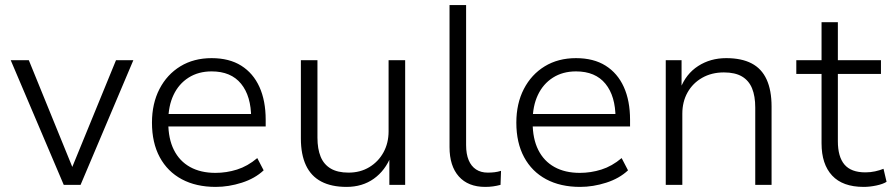

<svg xmlns="http://www.w3.org/2000/svg" viewBox="-20 -725 3501 753"><path d="M230 0 22 -489H93L271 -52H256L435 -489H503L296 0Z M826 8Q749 8 693 -22Q637 -52 606.5 -108.5Q576 -165 576 -244Q576 -319 605.5 -376Q635 -433 687.5 -465Q740 -497 810 -497Q879 -497 926 -467.5Q973 -438 997.5 -384Q1022 -330 1022 -255V-229H623V-278H984L965 -262Q965 -348 925.5 -396.5Q886 -445 810 -445Q758 -445 719.5 -420.5Q681 -396 660.5 -352.5Q640 -309 640 -251V-244Q640 -181 662 -137Q684 -93 725.5 -70Q767 -47 825 -47Q868 -47 909.5 -60Q951 -73 989 -105L1014 -57Q980 -25 928.5 -8.5Q877 8 826 8Z M1339 8Q1280 8 1240 -13Q1200 -34 1180 -76.5Q1160 -119 1160 -182V-489H1225V-185Q1225 -141 1237.5 -110.5Q1250 -80 1277 -64Q1304 -48 1347 -48Q1393 -48 1428.5 -69.5Q1464 -91 1484 -127.5Q1504 -164 1504 -210V-489H1569V0H1507V-114H1514Q1491 -56 1446 -24Q1401 8 1339 8Z M1883 8Q1816 8 1779.5 -33Q1743 -74 1743 -148V-705H1808V-156Q1808 -121 1818 -97Q1828 -73 1847 -60.5Q1866 -48 1893 -48Q1907 -48 1919.5 -49.5Q1932 -51 1945 -55L1943 0Q1928 4 1913.5 6Q1899 8 1883 8Z M2255 8Q2178 8 2122 -22Q2066 -52 2035.5 -108.5Q2005 -165 2005 -244Q2005 -319 2034.5 -376Q2064 -433 2116.5 -465Q2169 -497 2239 -497Q2308 -497 2355 -467.5Q2402 -438 2426.5 -384Q2451 -330 2451 -255V-229H2052V-278H2413L2394 -262Q2394 -348 2354.5 -396.5Q2315 -445 2239 -445Q2187 -445 2148.5 -420.5Q2110 -396 2089.5 -352.5Q2069 -309 2069 -251V-244Q2069 -181 2091 -137Q2113 -93 2154.5 -70Q2196 -47 2254 -47Q2297 -47 2338.5 -60Q2380 -73 2418 -105L2443 -57Q2409 -25 2357.5 -8.5Q2306 8 2255 8Z M2591 0V-489H2653V-377H2648Q2670 -435 2718 -466Q2766 -497 2828 -497Q2888 -497 2927.5 -476.5Q2967 -456 2986.5 -413.5Q3006 -371 3006 -307V0H2942V-303Q2942 -348 2929.5 -378.5Q2917 -409 2890 -425Q2863 -441 2819 -441Q2771 -441 2734 -420Q2697 -399 2676.5 -362.5Q2656 -326 2656 -279V0Z M3367 8Q3285 8 3243.5 -36.5Q3202 -81 3202 -163V-435H3103V-489H3202V-638H3266V-489H3435V-435H3266V-171Q3266 -110 3292 -79.5Q3318 -49 3374 -49Q3394 -49 3412 -53Q3430 -57 3445 -63L3457 -12Q3443 -3 3417 2.5Q3391 8 3367 8Z"/></svg>

Font: Nunito Sans 10pt Light
Style: Regular
Weight: 300
Designer: Vernon Adams
Foundry: Vernon Adams
Version: Version 3.101;gftools[0.9.27]